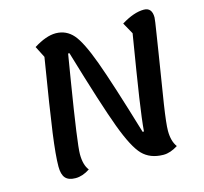

<svg xmlns="http://www.w3.org/2000/svg" viewBox="-108 -847 1059 995"><g transform="rotate(-15 422.0 -349.5)"><path d="M761 -486Q735 -328 719.5 -226Q704 -124 704 -87Q704 -31 728 1Q687 27 651 27H648Q579 26 538 -16Q497 -58 450.5 -183Q404 -308 315 -608H308L285 -468Q232 -143 232 -88Q232 -30 256 0Q217 26 179 26Q142 26 125 7Q108 -12 108 -55Q108 -113 124 -231Q140 -349 185 -623L154 -684Q221 -726 272 -726H273H274Q329 -725 365.5 -683.5Q402 -642 447 -519.5Q492 -397 576 -116H583Q588 -178 605 -291.5Q622 -405 658 -623L624 -684Q692 -726 745 -726Q789 -726 789 -673Q789 -662 777 -588Q765 -514 761 -486Z"/></g></svg>

Font: Lemonada
Style: Regular
Weight: 400
Designer: Mohamed Gaber (Arabic) Eduardo Tunni (Latin)
Foundry: Kief Type Foundry
Version: Version 3.006